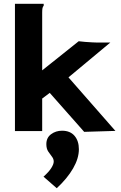

<svg xmlns="http://www.w3.org/2000/svg" viewBox="-20 -693 640 1015"><path d="M243 -202 203 -172V0H59V-673H211V-663Q206 -657 204.5 -649.5Q203 -642 203 -626V-321L396 -475Q410 -473 430 -471.5Q450 -470 468.5 -469Q487 -468 496 -468H563L342 -284L590 -1L425 4ZM280 302 210 241Q238 216 251 195.5Q264 175 264 161Q264 147 254.5 135Q245 123 235 108Q225 93 225 69Q225 35 250 16.5Q275 -2 308 -2Q351 -2 374 25Q397 52 397 96Q397 144 366.5 197Q336 250 280 302Z"/></svg>

Font: Inconsolata Expanded Black
Style: Regular
Weight: 900
Width: 7
Monospace: yes
Designer: Raph Levien, Cyreal, Brenton Simpson
Foundry: Raph Levien, Cyreal, Google
Version: Version 3.001; ttfautohint (v1.8.2.53-6de2)